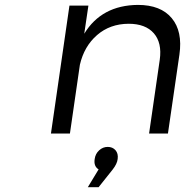

<svg xmlns="http://www.w3.org/2000/svg" viewBox="-20 -550 762 791"><path d="M189.9 0 266.1 -526.9H344.2L327.1 -411.1Q398.4 -528.3 547.9 -529.8Q642.1 -529.8 687.5 -475.3Q732.9 -420.9 719.2 -325.2L671.9 0H594.2L638.2 -304.2Q647.9 -373.5 613.8 -412.8Q579.6 -452.1 509.8 -452.1Q433.1 -451.7 379.9 -405.5Q326.7 -359.4 309.1 -283.2L268.1 0ZM341.8 221.2 386.2 147.9Q365.2 134.8 370.1 105Q373 83.5 388.4 69.3Q403.8 55.2 423.8 55.2Q443.8 55.2 455.8 68.8Q467.8 82.5 464.8 105Q462.4 125.5 443.8 148.9L386.2 221.2Z"/></svg>

Font: Trueno Light
Style: Italic
Weight: 300
Designer: Julieta Ulanovsky
Foundry: Julieta Ulanovsky
Version: Version 3.001b | FøM Fix